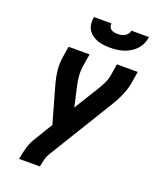

<svg xmlns="http://www.w3.org/2000/svg" viewBox="-171 -1054 942 1154"><g transform="rotate(20 300.0 -477.5)"><path d="M95 0 96 -7Q102 -42 112 -77Q122 -112 142 -143L213 -260L144 -504Q134 -541 130 -581Q126 -621 132 -662L144 -735H278L266 -662Q260 -628 262.5 -595Q265 -562 272 -531L301 -404L398 -561Q412 -585 424.5 -610Q437 -635 441 -662L453 -735H586L574 -661Q567 -621 550 -581Q533 -541 510 -504L254 -86Q243 -68 238 -47.5Q233 -27 229 -7L228 0ZM379 -815Q358 -815 337 -817.5Q316 -820 297 -827Q278 -834 262 -846Q246 -858 236 -875Q226 -892 224 -913Q222 -934 226 -955H338Q336 -944 340 -934Q344 -924 352.5 -918Q361 -912 372 -910Q383 -908 394 -908Q406 -908 417 -910Q428 -912 438.5 -918Q449 -924 456.5 -934Q464 -944 466 -955H578Q575 -933 566 -912.5Q557 -892 541.5 -875Q526 -858 506 -846Q486 -834 464.5 -827Q443 -820 421.5 -817.5Q400 -815 379 -815Z"/></g></svg>

Font: Iosevka Curly XBdExObl
Style: Regular
Weight: 800
Width: 7
Italic angle: -9°
Monospace: yes
Designer: Belleve Invis
Foundry: Belleve Invis
Version: Version 11.1.0; ttfautohint (v1.8.3)